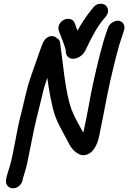

<svg xmlns="http://www.w3.org/2000/svg" viewBox="-20 -885 688 1030"><path d="M101.4 80 102.3 74.1C102.4 73.7 104.2 67 107.9 56C116.9 26.6 121.7 12.3 128.4 -22C135.4 -56.8 144.1 -97.9 151.6 -137.2C167.9 -223.4 182.3 -271.4 204 -363.2C214.7 -411.5 223.4 -438.6 233.6 -467.7C241.3 -412.1 251.4 -353.3 264.3 -301.6C280.6 -235.8 309.5 -190.8 335.7 -141.8C350.3 -114.6 365.3 -75.2 406.1 -57C432.5 -44.4 463.5 -59.2 478.4 -78.1C505.1 -111.9 510.4 -144.4 518.8 -189.9C538.2 -279.8 551.8 -365.2 572.3 -454.2C590.1 -531 613.5 -632 636.9 -695.9C637 -696.2 637.2 -696.7 637.3 -697L644.8 -720.9C648.4 -730.8 649.2 -744.5 643.7 -754.7C624 -791.5 571.5 -769.3 560.7 -738.9L551.7 -713.9C526.2 -642.5 502.6 -539.4 484.4 -460.3C461.4 -360 450.2 -272.9 426.8 -173.6C397.2 -227.6 367.8 -273.6 351.8 -335.6C326.7 -431.4 318 -546.7 302.4 -656.4C300.5 -669.7 293 -674.3 288.3 -678.4C282.3 -683.6 274.7 -689 263.7 -690.9C244.2 -694.3 222.8 -680.6 213.2 -660.9C208.1 -650.4 204.7 -641.8 198.3 -624.8C186.4 -593.1 176.8 -560.8 164.8 -529.3C156.4 -506.5 147.1 -476.9 139.2 -455.5C128.3 -426.8 100.7 -304.3 93.3 -274.6C67.9 -182.8 56.5 -75.7 31.7 9.6C28 22.1 16.2 55.8 13.4 74L12.4 80C8.6 104.1 24.6 125 49.8 125C75.1 125 97.6 104.1 101.4 80ZM294.7 -723.1C300.3 -702.7 311.5 -681.8 316.1 -666.5C322.2 -646.4 328.2 -635.4 332.4 -616.7C333.2 -611.5 330.7 -589.3 349.2 -576.1C357.4 -570.2 368.2 -568.9 378.2 -570.2C415.1 -575.4 433.5 -602 444.7 -628C472.1 -686.2 502.1 -743 538.1 -784.9L548.1 -797.1C567.4 -820.5 559.9 -846.3 545.2 -857.3C530.3 -868.4 500.1 -869.7 480.8 -845.4L472.3 -834.7C444.9 -801.3 418.7 -763.5 395.9 -720.6C390.8 -732.9 385 -747.4 382.1 -757.8C374.7 -785.4 345 -788.3 325.3 -779.9C306.1 -771.6 287.9 -748.2 294.7 -723.1Z"/></svg>

Font: Just Breathe
Style: BdObl3
Weight: 400
Foundry: Cannot Into Space Fonts
Version: Version 0.72